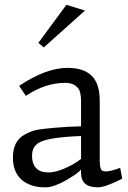

<svg xmlns="http://www.w3.org/2000/svg" viewBox="-20 -782 540 813"><path d="M497.6 -25.4Q426.3 11.2 394.5 11.2Q323.2 11.2 323.2 -49.3V-64.5Q316.4 -54.2 285.9 -34.7Q255.4 -15.1 238.3 -7.3Q197.8 11.2 176.8 11.2Q155.8 11.2 142.1 9.5Q128.4 7.8 113.8 2.9Q99.1 -2 85 -10.7Q70.8 -19.5 59.6 -33.7Q34.7 -64.9 34.7 -115.2Q34.7 -184.6 84 -211.9Q115.2 -230 150.1 -234.4Q185.1 -238.8 213.9 -241.2Q268.6 -246.1 323.2 -247.1V-349.6Q323.2 -392.1 312.5 -406.2Q294.4 -431.2 256.3 -431.2Q171.4 -431.2 89.4 -376L61 -418.5Q175.3 -494.6 265.6 -494.6Q344.2 -494.6 377 -451.2Q402.3 -417.5 402.3 -355.5V-98.6Q402.3 -62.5 416 -57.6Q420.9 -56.2 428.7 -56.2Q448.2 -56.2 488.8 -71.3ZM323.2 -206.1Q184.6 -200.7 145.5 -178.2Q115.7 -161.1 115.7 -123Q115.7 -67.9 158.2 -55.2Q169.9 -51.8 186.8 -51.8Q203.6 -51.8 226.1 -58.6Q248.5 -65.4 267.6 -75.2Q303.7 -92.8 323.2 -109.4ZM339.8 -737.3 165.5 -581.1 142.6 -600.6 261.2 -761.7Z"/></svg>

Font: Habibi
Style: Regular
Weight: 400
Designer: Magnus Gaarde
Foundry: Magnus Gaarde
Version: Version 1.001